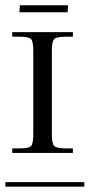

<svg xmlns="http://www.w3.org/2000/svg" viewBox="-29 -702 337 722"><path d="M45.9 -682.1H227.1L225.1 -655.8H43.9ZM-8.8 -17.1H288.1V0H-8.8ZM17.1 -127V-144H43.9Q79.1 -144 87.6 -152.8Q96.2 -161.6 96.2 -196.8V-511.2Q96.2 -546.4 87.6 -555.2Q79.1 -564 43.9 -564H17.1V-581.1H245.1V-564H219.2Q184.1 -564 175 -555.2Q166 -546.4 166 -511.2V-196.8Q166 -161.6 175 -152.8Q184.1 -144 219.2 -144H245.1V-127Z"/></svg>

Font: FoglihtenFr02
Style: Regular
Weight: 500
Version: Version 0.68